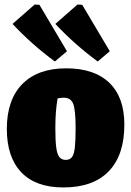

<svg xmlns="http://www.w3.org/2000/svg" viewBox="-20 -809 575 843"><path d="M258 14Q137 14 73.5 -52.5Q10 -119 10 -243Q10 -371 78 -440Q146 -509 271 -509Q394 -509 460 -445.5Q526 -382 526 -262Q526 -128 457.5 -57Q389 14 258 14ZM269 -107Q286 -107 295.5 -118.5Q305 -130 308.5 -160.5Q312 -191 312 -246Q312 -323 302 -351.5Q292 -380 260 -380Q249 -380 233 -377Q223 -323 223 -246Q223 -191 227 -161Q231 -131 241 -119Q251 -107 269 -107ZM221 -539Q119 -614 35 -704L132 -789L153 -788L274 -584ZM409 -539Q307 -614 223 -704L320 -789L341 -788L462 -584Z"/></svg>

Font: Piazzolla Black
Style: Regular
Weight: 900
Designer: Juan Pablo del Peral
Foundry: Huerta Tipografica
Version: Version 1.330